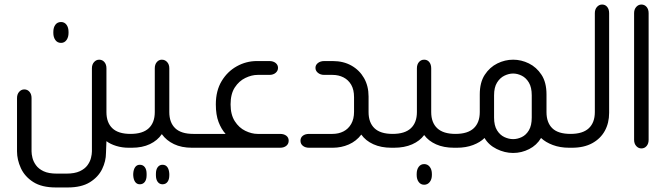

<svg xmlns="http://www.w3.org/2000/svg" viewBox="-20 -651 2932 846"><path d="M249 -462Q233 -462 224 -474.5Q215 -487 215 -506V-510Q215 -530 224 -542Q233 -554 249 -554Q264 -554 273 -542Q282 -530 282 -510V-506Q282 -487 273 -474.5Q264 -462 249 -462ZM562 0H547Q518 0 492 -8Q466 -16 449 -29L447 23Q447 59 430 94Q413 129 376 152Q339 175 278 175H226Q164 175 126.5 151Q89 127 72 90Q55 53 55 16V-219Q55 -236 64.5 -246.5Q74 -257 87 -257Q101 -257 110 -246.5Q119 -236 119 -219V16Q119 28 123 44.5Q127 61 138.5 77Q150 93 172 103.5Q194 114 231 114H272Q309 114 331.5 103.5Q354 93 365.5 77Q377 61 381 44.5Q385 28 385 16V-350Q385 -367 394.5 -377.5Q404 -388 417 -388Q431 -388 440 -377.5Q449 -367 449 -350V-157Q449 -111 475 -86Q501 -61 555 -61H562Z M838 -61V0H826Q780 0 746.5 -16Q713 -32 693 -60Q674 -32 640.5 -16Q607 0 561 0H549V-61H555Q609 -61 635.5 -86Q662 -111 662 -157V-350Q662 -367 671 -377.5Q680 -388 693 -388Q707 -388 716.5 -377.5Q726 -367 726 -350V-157Q726 -111 752 -86Q778 -61 832 -61ZM596 75Q610 75 618 85.5Q626 96 626 115V121Q626 140 618 150.5Q610 161 596 161Q583 161 575.5 150.5Q568 140 567 121V115Q568 96 575.5 85.5Q583 75 596 75ZM696 75Q710 75 717.5 85.5Q725 96 726 115V121Q726 140 718 150.5Q710 161 696 161Q683 161 675 150.5Q667 140 667 121V115Q667 96 675 85.5Q683 75 696 75Z M826 0V-61H974Q955 -82 943 -113.5Q931 -145 931 -191Q931 -251 956.5 -293.5Q982 -336 1023.5 -359Q1065 -382 1112 -382H1167Q1184 -382 1194.5 -373.5Q1205 -365 1205 -352Q1205 -339 1194.5 -330Q1184 -321 1167 -321H1115Q1089 -321 1061 -307.5Q1033 -294 1014.5 -265.5Q996 -237 996 -191Q996 -146 1014.5 -117Q1033 -88 1061 -74.5Q1089 -61 1115 -61H1214Q1231 -61 1241.5 -53Q1252 -45 1252 -31Q1252 -17 1241.5 -8.5Q1231 0 1214 0Z M1716 -61V0H1705Q1659 0 1625 -15.5Q1591 -31 1572 -58Q1550 -29 1517 -14.5Q1484 0 1446 0H1342Q1325 0 1314.5 -8.5Q1304 -17 1304 -31Q1304 -45 1314.5 -53Q1325 -61 1342 -61H1445Q1472 -61 1493.5 -72Q1515 -83 1527.5 -105Q1540 -127 1540 -158V-223Q1540 -256 1527.5 -277.5Q1515 -299 1493.5 -310Q1472 -321 1445 -321H1409Q1392 -321 1381 -330Q1370 -339 1370 -352Q1370 -365 1381 -373.5Q1392 -382 1409 -382H1446Q1493 -382 1528.5 -362Q1564 -342 1584 -307Q1604 -272 1604 -226V-157Q1604 -111 1630 -86Q1656 -61 1710 -61Z M1993 -61V0H1981Q1935 0 1901.5 -15Q1868 -30 1849 -56Q1830 -30 1796 -15Q1762 0 1716 0H1704V-61H1710Q1764 -61 1790.5 -86Q1817 -111 1817 -157V-350Q1817 -367 1826 -377.5Q1835 -388 1849 -388Q1863 -388 1871.5 -377.5Q1880 -367 1880 -350V-157Q1880 -111 1906.5 -86Q1933 -61 1987 -61ZM1849 72Q1864 72 1873.5 84Q1883 96 1883 116V120Q1883 139 1873.5 151Q1864 163 1849 163Q1834 163 1825 151Q1816 139 1816 120V116Q1816 96 1825 84Q1834 72 1849 72Z M2500 -61V0H2488Q2448 0 2416 -12Q2384 -24 2364 -43Q2345 -11 2311.5 6Q2278 23 2241 23Q2204 23 2168.5 5.5Q2133 -12 2115 -43Q2096 -24 2064.5 -12Q2033 0 1993 0H1981V-61H1987Q2041 -61 2067.5 -86Q2094 -111 2094 -157V-235Q2094 -288 2116 -321.5Q2138 -355 2171.5 -371.5Q2205 -388 2241 -388Q2277 -388 2310.5 -371.5Q2344 -355 2366 -321.5Q2388 -288 2388 -235V-157Q2388 -111 2413.5 -86Q2439 -61 2494 -61ZM2323 -133V-231Q2323 -266 2310.5 -287Q2298 -308 2279 -317.5Q2260 -327 2241 -327Q2222 -327 2202.5 -317.5Q2183 -308 2170 -287Q2157 -266 2157 -231V-133Q2157 -98 2170 -77Q2183 -56 2202.5 -47Q2222 -38 2241 -38Q2260 -38 2279 -47Q2298 -56 2310.5 -77Q2323 -98 2323 -133Z M2488 0V-61H2494Q2548 -61 2574.5 -86Q2601 -111 2601 -157V-593Q2601 -610 2610.5 -620.5Q2620 -631 2633 -631Q2647 -631 2655.5 -620.5Q2664 -610 2664 -593V-154Q2664 -109 2645 -74.5Q2626 -40 2589.5 -20Q2553 0 2500 0Z M2774 -593Q2774 -610 2783.5 -620.5Q2793 -631 2806 -631Q2820 -631 2829 -620.5Q2838 -610 2838 -593V-35Q2838 -18 2829 -7.5Q2820 3 2806 3Q2793 3 2783.5 -7.5Q2774 -18 2774 -35Z"/></svg>

Font: Beiruti
Style: Regular
Weight: 400
Designer: Arlette Boutros
Foundry: Boutros
Version: Version 1.41